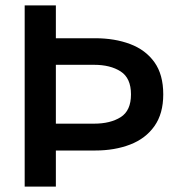

<svg xmlns="http://www.w3.org/2000/svg" viewBox="-20 -688 647 708"><path d="M71 0V-668H186V-547H331Q403 -547 460 -525.5Q517 -504 549.5 -458.5Q582 -413 582 -340Q582 -269 549.5 -223Q517 -177 460 -155Q403 -133 331 -133H186V0ZM186 -232H327Q387 -232 425 -256Q463 -280 463 -340Q463 -400 425 -424.5Q387 -449 327 -449H186Z"/></svg>

Font: Atkinson Hyperlegible Next Medium
Style: Regular
Weight: 500
Designer: Elliott Scott, Megan Eiswerth, Linus Boman, Theodore Petrosky, Letters from Sweden
Foundry: Applied Design Works, Letters from Sweden
Version: Version 2.001